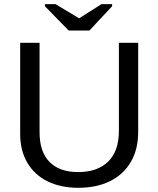

<svg xmlns="http://www.w3.org/2000/svg" viewBox="-20 -894 762 924"><path d="M356.9 9.8Q272.5 9.8 209.5 -21Q146.5 -51.8 111.8 -110.4Q77.1 -168.9 77.1 -250V-688H170.4V-257.8Q170.4 -163.6 218.3 -114.7Q266.1 -65.9 356.4 -65.9Q449.2 -65.9 500.7 -116.5Q552.2 -167 552.2 -264.2V-688H645V-258.8Q645 -175.3 609.6 -114.7Q574.2 -54.2 509.5 -22.2Q444.8 9.8 356.9 9.8ZM410.2 -747.1H310.5L196.3 -863.8V-874H247.1L360.4 -806.2H361.3L468.3 -874H519.5V-863.8Z"/></svg>

Font: Liberation Sans
Style: Regular
Weight: 400
Designer: Steve Matteson
Foundry: Ascender Corporation
Version: Version 2.00.1